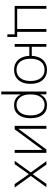

<svg xmlns="http://www.w3.org/2000/svg" viewBox="1158 -1728 790 3147"><g transform="rotate(90 1553.5 -155.0)"><path d="M503 -41H586V120H543V0H78V-520H125V-41H456V-520H503Z M702 -520H748V-280H896Q901 -397 962.5 -463.5Q1024 -530 1125 -530Q1230 -530 1292.5 -458Q1355 -386 1355 -260Q1355 -134 1292.5 -62Q1230 10 1125 10Q1024 10 962.5 -56.5Q901 -123 896 -240H748V0H702ZM991.5 -91Q1040 -30 1125 -30Q1210 -30 1259 -91Q1308 -152 1308 -260Q1308 -368 1259 -429Q1210 -490 1125 -490Q1040 -490 991.5 -429Q943 -368 943 -260Q943 -152 991.5 -91Z M1708 10Q1581 10 1530 -98H1528V220H1481V-520H1526L1527 -419H1529Q1580 -530 1708 -530Q1806 -530 1862 -459Q1918 -388 1918 -260Q1918 -133 1861 -61.5Q1804 10 1708 10ZM1699 -490Q1622 -490 1575 -430.5Q1528 -371 1528 -268V-252Q1528 -147 1576 -88.5Q1624 -30 1699 -30Q1779 -30 1825.5 -90.5Q1872 -151 1872 -260Q1872 -369 1825.5 -429.5Q1779 -490 1699 -490Z M2092 -63H2094L2431 -520H2486V0H2438V-457H2437L2100 0H2044V-520H2092Z M2835 -297H2837L2994 -520H3049L2864 -264L3054 0H2998L2836 -231H2834L2671 0H2617L2807 -264L2622 -520H2678Z"/></g></svg>

Font: M PLUS 1p Light
Style: Regular
Weight: 300
Version: Version 1.061